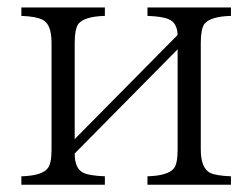

<svg xmlns="http://www.w3.org/2000/svg" viewBox="-20 -512 685 522"><path d="M38.1 -491.7H265.1V-468.8Q209 -467.3 192.9 -446.8Q183.1 -432.6 183.1 -396V-133.8L462.9 -417Q461.4 -450.7 439 -459.5Q422.4 -467.3 380.9 -468.8V-491.7H607.9V-468.8Q551.8 -467.3 535.6 -446.8Q525.9 -432.6 525.9 -396V-105.5Q525.9 -55.2 551.3 -42Q567.4 -34.2 607.9 -32.7V-9.8H380.9V-32.7Q437 -34.2 453.1 -54.7Q462.9 -67.4 462.9 -105.5V-377.9L183.1 -94.7Q183.1 -54.7 205.1 -43Q221.7 -34.2 265.1 -32.7V-9.8H38.1V-32.7Q94.2 -34.2 109.9 -54.7Q120.1 -67.4 120.1 -105.5V-396Q120.1 -446.8 95.2 -458.5Q78.1 -467.3 38.1 -468.8Z"/></svg>

Font: I.MingCP
Style: Regular
Weight: 400
Designer: I.Font Project
Version: Version 8.000; Sep 06, 2022